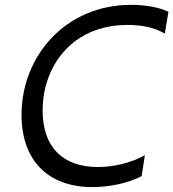

<svg xmlns="http://www.w3.org/2000/svg" viewBox="-20 -757 710 787"><path d="M359.4 9.9C426.8 9.9 501.4 -5 560.4 -34.8L573.9 -120.7C515.6 -88.8 445.3 -72.4 381.4 -72.4C239.3 -72.4 154.8 -152 154.8 -304C154.8 -485.8 275.6 -654.8 502.8 -654.8C549 -654.8 608.7 -647.7 655.5 -619.3L670.5 -708.8C630 -728 573.9 -737.2 517.8 -737.2C247.2 -737.2 68.2 -525.6 68.2 -286.2C68.2 -104.4 171.9 9.9 359.4 9.9Z"/></svg>

Font: TID UI
Style: Italic
Weight: 400
Italic angle: -9.39999°
Designer: The TID Project Authors
Foundry: Bakken & Bæck
Version: Version 1.001;hotconv 1.0.109;makeotfexe 2.5.65596